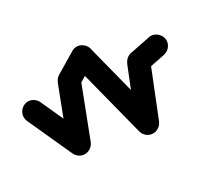

<svg xmlns="http://www.w3.org/2000/svg" viewBox="-103 -619 906 829"><g transform="rotate(-30 350.0 -205.0)"><path d="M0.3 -300Q0.3 -286.7 7 -275.2Q13.7 -263.7 25.2 -257Q36.7 -250.3 50 -250.3Q63.3 -250.3 74.8 -257Q86.3 -263.7 93.3 -275.2Q100.3 -286.7 100.3 -300Q100.3 -313.3 93.3 -324.8Q86.3 -336.3 74.8 -343.3Q63.3 -350.3 50 -350.3Q36.7 -350.3 25.2 -343.3Q13.7 -336.3 7 -324.8Q0.3 -313.3 0.3 -300Z M95.3 -320.7 4.7 -279.3 104.7 -59.3 195.3 -100.7Z M100.3 -80Q100.3 -66.7 107 -55.2Q113.7 -43.7 125.2 -37Q136.7 -30.3 150 -30.3Q163.3 -30.3 174.8 -37Q186.3 -43.7 193.3 -55.2Q200.3 -66.7 200.3 -80Q200.3 -93.3 193.3 -104.8Q186.3 -116.3 174.8 -123.3Q163.3 -130.3 150 -130.3Q136.7 -130.3 125.2 -123.3Q113.7 -116.3 107 -104.8Q100.3 -93.3 100.3 -80Z M103 -97.7 197 -62.3 297 -322.3 203 -357.7Z M200.3 -340Q200.3 -326.7 207 -315.2Q213.7 -303.7 225.2 -297Q236.7 -290.3 250 -290.3Q263.3 -290.3 274.8 -297Q286.3 -303.7 293.3 -315.2Q300.3 -326.7 300.3 -340Q300.3 -353.3 293.3 -364.8Q286.3 -376.3 274.8 -383.3Q263.3 -390.3 250 -390.3Q236.7 -390.3 225.2 -383.3Q213.7 -376.3 207 -364.8Q200.3 -353.3 200.3 -340Z M224.7 -383 275.3 -297 375.3 -357 324.7 -443Z M300.3 -400Q300.3 -386.7 307 -375.2Q313.7 -363.7 325.2 -357Q336.7 -350.3 350 -350.3Q363.3 -350.3 374.8 -357Q386.3 -363.7 393.3 -375.2Q400.3 -386.7 400.3 -400Q400.3 -413.3 393.3 -424.8Q386.3 -436.3 374.8 -443.3Q363.3 -450.3 350 -450.3Q336.7 -450.3 325.2 -443.3Q313.7 -436.3 307 -424.8Q300.3 -413.3 300.3 -400Z M398.3 -412.3 301.7 -387.7 401.7 2.3 498.3 -22.3Z M400.3 -10Q400.3 3.3 407 14.8Q413.7 26.3 425.2 33Q436.7 39.7 450 39.7Q463.3 39.7 474.8 33Q486.3 26.3 493.3 14.8Q500.3 3.3 500.3 -10Q500.3 -23.3 493.3 -34.8Q486.3 -46.3 474.8 -53.3Q463.3 -60.3 450 -60.3Q436.7 -60.3 425.2 -53.3Q413.7 -46.3 407 -34.8Q400.3 -23.3 400.3 -10Z M403.3 -28.7 496.7 8.7 596.7 -241.3 503.3 -278.7Z M500.3 -260Q500.3 -246.7 507 -235.2Q513.7 -223.7 525.2 -217Q536.7 -210.3 550 -210.3Q563.3 -210.3 574.8 -217Q586.3 -223.7 593.3 -235.2Q600.3 -246.7 600.3 -260Q600.3 -273.3 593.3 -284.8Q586.3 -296.3 574.8 -303.3Q563.3 -310.3 550 -310.3Q536.7 -310.3 525.2 -303.3Q513.7 -296.3 507 -284.8Q500.3 -273.3 500.3 -260Z M540.3 -309 559.7 -211 659.7 -231 640.3 -329Z M600.3 -280Q600.3 -266.7 607 -255.2Q613.7 -243.7 625.2 -237Q636.7 -230.3 650 -230.3Q663.3 -230.3 674.8 -237Q686.3 -243.7 693.3 -255.2Q700.3 -266.7 700.3 -280Q700.3 -293.3 693.3 -304.8Q686.3 -316.3 674.8 -323.3Q663.3 -330.3 650 -330.3Q636.7 -330.3 625.2 -323.3Q613.7 -316.3 607 -304.8Q600.3 -293.3 600.3 -280Z"/></g></svg>

Font: Linefont Thin
Style: Regular
Weight: 100
Monospace: yes
Version: Version 3.002;gftools[0.9.33]